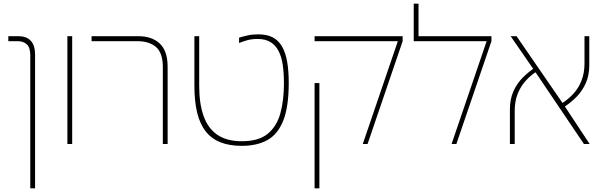

<svg xmlns="http://www.w3.org/2000/svg" viewBox="-20 -780 3274 1040"><path d="M144 240V-481Q144 -522 125.5 -539.5Q107 -557 75 -557H25V-584H80Q123 -584 146.5 -559.5Q170 -535 170 -484V240Z M345 0V-584H371V0Z M862 0V-416Q862 -493 825.5 -525Q789 -557 723 -557H476V-584H728Q804 -584 846 -543.5Q888 -503 888 -419V0Z M1290 10Q1223 10 1174.5 -9Q1126 -28 1094.5 -68Q1063 -108 1048 -169.5Q1033 -231 1033 -315V-584H1059V-315Q1059 -218 1083 -151Q1107 -84 1158 -49.5Q1209 -15 1290 -15Q1382 -15 1431 -56Q1480 -97 1499 -167.5Q1518 -238 1518 -328Q1518 -384 1511.5 -428.5Q1505 -473 1488.5 -504.5Q1472 -536 1444.5 -552.5Q1417 -569 1375 -569Q1344 -569 1319 -562Q1294 -555 1275 -547V-576Q1294 -582 1320.5 -588Q1347 -594 1379 -594Q1426 -594 1457.5 -577.5Q1489 -561 1508 -527.5Q1527 -494 1535.5 -445Q1544 -396 1544 -331Q1544 -203 1515 -128.5Q1486 -54 1429.5 -22Q1373 10 1290 10Z M1945 0 2135 -557H1684V-584H2161V-557L1971 0ZM1684 240V-330H1710V240Z M2247 -584H2642V-557L2452 0H2426L2616 -557H2221V-760H2247Z M3143 0 2871 -403 2746 -584H2778L3034 -212L3174 0ZM2742 0V-187Q2742 -243 2761 -285.5Q2780 -328 2812 -360Q2844 -392 2881 -416L2889 -394Q2855 -373 2827.5 -342.5Q2800 -312 2784 -271.5Q2768 -231 2768 -179V0ZM3033 -199 3025 -221Q3059 -243 3086.5 -273Q3114 -303 3130 -344Q3146 -385 3146 -436V-584H3172V-428Q3172 -372 3153 -329.5Q3134 -287 3102.5 -255Q3071 -223 3033 -199Z"/></svg>

Font: Noto Sans Hebrew Thin
Style: Regular
Weight: 250
Designer: Monotype Design Team
Foundry: Monotype Imaging Inc.
Version: Version 2.003